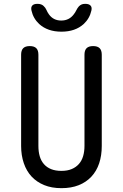

<svg xmlns="http://www.w3.org/2000/svg" viewBox="-20 -970 640 1000"><path d="M90 -685Q90 -708 101 -719Q112 -730 135 -730Q158 -730 169 -719Q180 -708 180 -685V-210Q180 -180 187 -156Q194 -132 209 -115Q224 -98 246.5 -89Q269 -80 300 -80Q331 -80 353.5 -89.5Q376 -99 391 -116Q406 -133 413 -157Q420 -181 420 -210V-685Q420 -708 431 -719Q442 -730 465 -730Q488 -730 499 -719Q510 -708 510 -685V-210Q510 -160 496.5 -119.5Q483 -79 456 -50Q429 -21 390 -5.5Q351 10 300 10Q249 10 210 -6Q171 -22 144.5 -50.5Q118 -79 104 -120Q90 -161 90 -210ZM144 -915Q140 -932 148 -941Q156 -950 175 -950Q186 -950 194 -947Q202 -944 207 -939Q217 -930 222 -918Q227 -906 235 -895Q258 -863 299 -863Q340 -863 364 -895Q372 -905 377.5 -916.5Q383 -928 391 -937Q397 -943 404.5 -946.5Q412 -950 424 -950Q443 -950 451.5 -941Q460 -932 456 -915Q447 -874 416 -845Q372 -805 300 -805Q228 -805 184 -845Q153 -874 144 -915Z"/></svg>

Font: Maple Mono NF CN
Style: Regular
Weight: 400
Monospace: yes
Designer: subframe7536
Version: Version 7.000